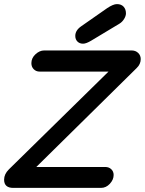

<svg xmlns="http://www.w3.org/2000/svg" viewBox="-45 -916 706 936"><path d="M360 -703Q343 -703 332.5 -713.5Q322 -724 322 -741Q322 -768 351 -788L477 -876Q507 -896 525 -896Q546 -896 557.5 -883.5Q569 -871 569 -851Q569 -838 560 -823.5Q551 -809 538 -801L400 -718Q375 -703 360 -703ZM20 0Q-25 0 -25 -40Q-25 -67 -2 -90L484 -567H148Q131 -567 119.5 -578.5Q108 -590 108 -608Q108 -633 128 -651.5Q148 -670 170 -670H597Q616 -670 628.5 -658Q641 -646 641 -628Q641 -603 621 -584L132 -102H468Q486 -102 497.5 -91Q509 -80 509 -63Q509 -40 490.5 -20Q472 0 447 0Z"/></svg>

Font: Comic Neue
Style: Bold Italic
Weight: 700
Italic angle: -12°
Designer: Craig Rozynski
Foundry: Craig Rozynski
Version: Version 2.003